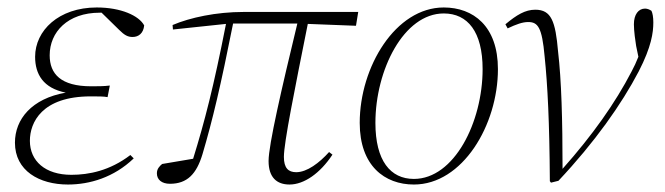

<svg xmlns="http://www.w3.org/2000/svg" viewBox="-20 -482 1779 514"><path d="M162 12C220 12 285 -7 338 -58L329 -67C274 -25 218 -14 171 -14C101 -14 60 -51 60 -105C60 -154 92 -224 223 -224C243 -224 258 -224 268 -222L274 -253C258 -251 241 -251 224 -251C143 -251 113 -284 113 -334C113 -396 161 -448 247 -448H252L299 -402C313 -388 322 -383 335 -383C351 -383 364 -393 366 -414C352 -440 304 -462 239 -462C137 -462 74 -400 74 -330C74 -283 96 -246 156 -234C65 -218 20 -163 20 -100C20 -25 85 12 162 12Z M443 -403 585 -418C552 -250 528 -157 497 -57C469 -52 442 -48 414 -43C407 -37 400 -30 400 -18C400 -1 413 10 435 10C481 10 506 -16 522 -69C549 -160 571 -253 604 -419H776C734 -245 699 -94 699 -51C699 -7 721 12 755 12C794 12 837 -18 870 -68L861 -75C835 -46 802 -21 773 -21C752 -21 740 -32 740 -62C740 -100 769 -243 804 -418L933 -413L939 -450H632C559 -450 489 -435 442 -415Z M1088 12C1218 12 1313 -147 1313 -297C1313 -412 1247 -462 1168 -462C1039 -462 943 -303 943 -153C943 -38 1010 12 1088 12ZM1088 -3C1025 -3 985 -52 985 -153C985 -295 1061 -446 1168 -446C1232 -446 1272 -397 1272 -297C1272 -155 1196 -3 1088 -3Z M1452 3 1455 7 1475 2C1572 -101 1644 -203 1690 -291C1724 -357 1729 -395 1729 -422C1729 -436 1727 -447 1724 -453C1720 -456 1713 -459 1707 -459C1689 -459 1677 -443 1677 -417C1677 -399 1681 -371 1683 -359L1689 -330C1683 -315 1678 -304 1671 -291C1627 -206 1566 -120 1486 -30C1486 -160 1483 -268 1474 -344C1467 -425 1456 -456 1413 -456C1386 -456 1363 -442 1333 -417L1339 -406C1362 -417 1379 -423 1394 -423C1420 -423 1431 -409 1438 -331C1446 -254 1451 -155 1452 3Z"/></svg>

Font: Source Serif 4 Display Light
Style: Italic
Weight: 300
Italic angle: -12°
Designer: Frank Grießhammer
Foundry: Adobe Systems Incorporated
Version: Version 4.004;hotconv 1.0.117;makeotfexe 2.5.65602